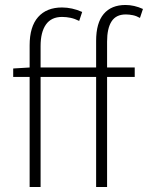

<svg xmlns="http://www.w3.org/2000/svg" viewBox="-20 -751 594 771"><path d="M366 0V-442H143V0H99V-442H33V-476L99 -480V-569Q99 -644 133 -682.5Q167 -721 229 -721Q249 -721 269.5 -716.5Q290 -712 310 -703L298 -667Q280 -676 263 -679.5Q246 -683 229 -683Q186 -683 164.5 -652.5Q143 -622 143 -566V-480H366V-587Q366 -659 396.5 -695Q427 -731 484 -731Q519 -731 554 -715L542 -679Q528 -687 513.5 -690Q499 -693 485 -693Q446 -693 428 -665Q410 -637 410 -584V-480H521V-442H410V0Z"/></svg>

Font: hySource Sans Pro Light
Style: Regular
Weight: 300
Designer: Paul D. Hunt
Foundry: Adobe Systems Incorporated
Version: Version 2.021;PS 2.000;hotconv 1.0.86;makeotf.lib2.5.63406